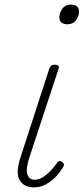

<svg xmlns="http://www.w3.org/2000/svg" viewBox="-20 -795 362 831"><path d="M126 16Q84 16 65 -15.5Q46 -47 70 -118L194 -500Q198 -508 202.5 -511.5Q207 -515 217 -515Q227 -515 231.5 -511Q236 -507 234 -499L107 -113Q91 -64 98.5 -40.5Q106 -17 130 -17Q148 -17 165.5 -28Q183 -39 198.5 -55.5Q214 -72 225 -87Q228 -94 233.5 -97Q239 -100 248 -95Q255 -90 256.5 -84.5Q258 -79 253 -72Q241 -51 222.5 -31Q204 -11 179.5 2.5Q155 16 126 16ZM272 -690Q256 -690 246.5 -697Q237 -704 237 -719Q237 -741 250 -758Q263 -775 286 -775Q303 -775 312.5 -768Q322 -761 322 -746Q322 -725 309 -707.5Q296 -690 272 -690Z"/></svg>

Font: Playwrite CO Thin
Style: Regular
Weight: 250
Version: Version 1.002